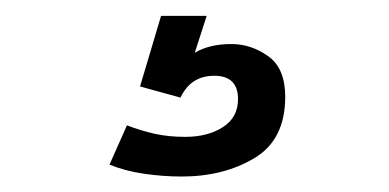

<svg xmlns="http://www.w3.org/2000/svg" viewBox="-20 -20 490 242"><path d="M209 202.5Q185.5 202.5 161.5 199Q137.5 195.5 118 187.5L140 138Q158.5 145 175.8 148.8Q193 152.5 213.5 152.5Q242 152.5 261 140.2Q280 128 280 105Q280 75.5 250 75.5Q220.5 75.5 207.5 103L156.5 89L183 0H240.5L225.5 46.5Q244 35.5 271.5 35.5Q296.5 35.5 318 50.8Q339.5 66 339.5 102Q339.5 156 300.8 179.2Q262 202.5 209 202.5Z"/></svg>

Font: Trispace Condensed
Style: Regular
Weight: 400
Width: 3
Designer: Tyler Finck
Foundry: Etcetera Type Company
Version: Version 1.210; ttfautohint (v1.8.3)